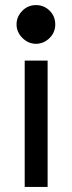

<svg xmlns="http://www.w3.org/2000/svg" viewBox="-20 -734 281 754"><path d="M121 -562Q91 -562 68 -585Q45 -608 45 -638Q45 -669 68 -692Q90 -714 121 -714Q153 -714 175 -692Q197 -670 197 -638Q197 -607 175 -585Q152 -562 121 -562ZM167 0H77V-496H167Z"/></svg>

Font: Rilu
Style: Bold
Weight: 500
Designer: Alí Sinisterra
Foundry: Alí Sinisterra
Version: ""